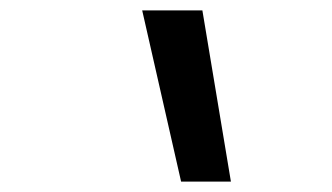

<svg xmlns="http://www.w3.org/2000/svg" viewBox="-20 -792 640 370"><path d="M329 -442 254 -772H370L425 -442Z"/></svg>

Font: Iosevka Medium Extended
Style: Italic
Weight: 500
Width: 7
Italic angle: -9°
Monospace: yes
Designer: Belleve Invis
Foundry: Belleve Invis
Version: Version 32.5.0; ttfautohint (v1.8.4)